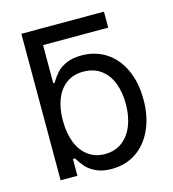

<svg xmlns="http://www.w3.org/2000/svg" viewBox="-107 -796 806 895"><g transform="rotate(-15 295.5 -348.0)"><path d="M476.6 -629.9H148.4V-707H476.6ZM78.1 -707H162.1V-446.3H168.9Q169.9 -448.2 170.9 -449.7Q171.9 -451.2 172.9 -453.1Q187.5 -476.6 203.6 -493.7Q219.7 -510.7 249 -523.9Q278.3 -537.1 322.3 -537.1Q388.7 -537.1 439.9 -503.9Q491.2 -470.7 520 -408.7Q548.8 -346.7 548.8 -263.7Q548.8 -181.6 520 -119.1Q491.2 -56.6 440.4 -22.9Q389.6 10.7 323.2 10.7Q279.3 10.7 249 -3.4Q218.8 -17.6 202.1 -36.1Q185.5 -54.7 171.9 -77.1L168.9 -81.1H159.2V0H78.1ZM310.5 -64.5Q359.4 -64.5 394 -90.8Q428.7 -117.2 446.3 -162.6Q463.9 -208 463.9 -265.6Q463.9 -322.3 446.8 -366.7Q429.7 -411.1 395 -436.5Q360.4 -461.9 310.5 -461.9Q262.7 -461.9 229 -437.5Q195.3 -413.1 177.7 -369.1Q160.2 -325.2 160.2 -265.6Q160.2 -206.1 177.7 -160.6Q195.3 -115.2 229.5 -89.8Q263.7 -64.5 310.5 -64.5Z"/></g></svg>

Font: Pretendard GOV Variable
Style: Regular
Weight: 400
Designer: Base glyphs from Inter by Rasmus Andersson; Hangul glyphs from Noto Sans CJK(Source Han Sans) by Jang Soo-young and Kang
Foundry: Kil Hyung-jin
Version: Version 1.307;Glyphs 3.2 (3192)